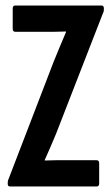

<svg xmlns="http://www.w3.org/2000/svg" viewBox="-20 -675 406 695"><path d="M16 0Q8 0 8 -10V-14Q8 -21 11 -27L174 -451Q185 -479 197 -507Q209 -535 219 -559V-561Q200 -560 179.5 -560Q159 -560 140 -560H35Q26 -560 26 -571V-644Q26 -655 35 -655H347Q356 -655 356 -645V-642Q356 -638 355.5 -634.5Q355 -631 353 -628L183 -191Q173 -167 162.5 -142.5Q152 -118 142 -96V-94Q163 -95 181.5 -95Q200 -95 219 -95H330Q339 -95 339 -84V-11Q339 0 330 0Z"/></svg>

Font: Sofia Sans Extra Condensed
Style: Bold
Weight: 700
Designer: Botio Nikoltchev, Ani Petrova
Foundry: lettersoup
Version: Version 4.101